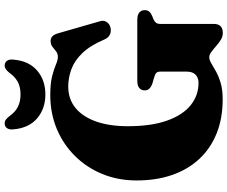

<svg xmlns="http://www.w3.org/2000/svg" viewBox="-96 -859 975 823"><g transform="rotate(-90 391.5 -447.5)"><path d="M700.5 -19Q700.5 0.5 691 10.2Q681.5 20 662 20Q645.5 20 631.8 11.2Q618 2.5 605 -9Q592 -20.5 580.2 -29.2Q568.5 -38 557.5 -38Q546 -38 531.5 -29.2Q517 -20.5 496.8 -9.2Q476.5 2 447.8 10.8Q419 19.5 377.5 19.5Q295.5 19.5 231 -6.5Q166.5 -32.5 121.5 -81Q76.5 -129.5 53 -197.2Q29.5 -265 29.5 -349.5Q29.5 -429 57.2 -496.5Q85 -564 134.8 -614Q184.5 -664 251 -691.8Q317.5 -719.5 395.5 -719.5Q445.5 -719.5 476.5 -711.5Q507.5 -703.5 526.5 -695.2Q545.5 -687 559 -687Q573.5 -687 583 -694.8Q592.5 -702.5 602.5 -710.2Q612.5 -718 627.5 -718Q639.5 -718 647.8 -710Q656 -702 661 -683.5L712.5 -504.5Q716.5 -489.5 708.5 -477.5Q700.5 -465.5 685.5 -461.5Q669 -457.5 655.2 -463.8Q641.5 -470 634 -487Q608 -548.5 575.2 -582.2Q542.5 -616 505.8 -629.2Q469 -642.5 432 -642.5Q378.5 -642.5 340.5 -611.5Q302.5 -580.5 282.2 -523.2Q262 -466 262 -387Q262 -286.5 286 -219Q310 -151.5 352 -117.8Q394 -84 448 -84Q460.5 -84 469.5 -88Q478.5 -92 484.5 -98.5Q490.5 -105 493.2 -114.2Q496 -123.5 496 -134.5V-248.5Q496 -259 491 -264.5Q486 -270 470.5 -274.5L448 -281Q433 -285.5 424.2 -293.8Q415.5 -302 415.5 -314.5Q415.5 -329.5 425.8 -338Q436 -346.5 457.5 -346.5H717Q739 -346.5 749.2 -338Q759.5 -329.5 759.5 -315Q759.5 -303 753.2 -295.5Q747 -288 734 -282.5L722.5 -278Q712.5 -274 706.5 -267.5Q700.5 -261 700.5 -248.5ZM398 -847Q430.5 -847 452.8 -859.2Q475 -871.5 492 -896Q499.5 -905 506.5 -910Q513.5 -915 521.5 -915Q535.5 -915 542.5 -904.8Q549.5 -894.5 547.5 -878Q542 -811.5 500.8 -776Q459.5 -740.5 398 -740.5Q337 -740.5 295.5 -776Q254 -811.5 248.5 -878Q246.5 -894.5 253.5 -904.8Q260.5 -915 274.5 -915Q283 -915 289.8 -910Q296.5 -905 304 -896Q322 -870 344.8 -858.5Q367.5 -847 398 -847Z"/></g></svg>

Font: Fraunces Black
Style: Regular
Weight: 900
Version: Version 1.000;[b76b70a41]